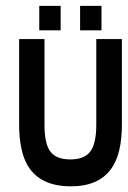

<svg xmlns="http://www.w3.org/2000/svg" viewBox="-20 -637 445 666"><path d="M332 -531.7H257.8V-616.7H332ZM190.4 -531.7H116.2V-616.7H190.4ZM402.8 -207.5Q403.3 -102.5 365.2 -50.8Q321.3 9.8 224.6 9.3Q82 8.8 54.7 -120.1Q45.9 -160.2 46.4 -207.5V-501.5H134.3V-208.5Q133.8 -139.6 154.3 -111.8Q174.8 -84 224.1 -84Q273.4 -84 293.9 -112.3Q314.5 -140.6 314 -208.5V-501.5H402.8Z"/></svg>

Font: Keraleeyam
Style: Regular
Weight: 400
Designer: Hussain K. H.
Foundry: Swathanthra Malayalam Computing(SMC) http://smc.org.in
Version: Version 3.0.0+20221109